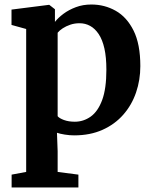

<svg xmlns="http://www.w3.org/2000/svg" viewBox="-20 -589 676 851"><path d="M31.5 242V185L96 173V-460.5L31 -478.5V-546.5L196.5 -567.5H198.5L223.5 -548V-492Q237.5 -510 261.2 -527.8Q285 -545.5 316.2 -557.2Q347.5 -569 385 -569Q443.5 -569 492.8 -541.2Q542 -513.5 572 -453.5Q602 -393.5 602 -296Q602 -234.5 583 -179Q564 -123.5 526.5 -80.8Q489 -38 434.2 -13.5Q379.5 11 308.5 11Q288.5 11 267 7.5Q245.5 4 232.5 -0.5L235.5 81V173L327.5 185V242ZM311.5 -49.5Q350 -49.5 382 -72.2Q414 -95 432.8 -145.5Q451.5 -196 451.5 -280Q451.5 -335 442.8 -374Q434 -413 417.5 -437.8Q401 -462.5 379.5 -474.2Q358 -486 332.5 -486Q310.5 -486 291.5 -479.5Q272.5 -473 258 -463.5Q243.5 -454 235.5 -444V-74Q242.5 -65 263.2 -57.2Q284 -49.5 311.5 -49.5Z"/></svg>

Font: Merriweather 20pt
Style: Bold
Weight: 700
Version: Version 2.100